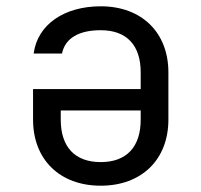

<svg xmlns="http://www.w3.org/2000/svg" viewBox="-20 -580 640 610"><path d="M300 -560C184 -560 99 -502 87 -410H177C187 -459 231 -484 300 -484C382 -484 427 -437 427 -350V-297H85V-200C85 -73 170 10 300 10C430 10 515 -73 515 -200V-350C515 -477 430 -560 300 -560ZM427 -200C427 -113 382 -65 300 -65C218 -65 173 -113 173 -200V-229H427Z"/></svg>

Font: Tekne LDO
Style: Regular
Weight: 400
Monospace: yes
Designer: Alessio Laiso, Mario Rullo, Paolo Rosset
Foundry: Alessio Laiso
Version: Version 1.000;hotconv 1.0.109;makeotfexe 2.5.65596